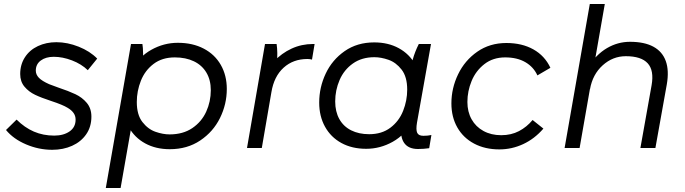

<svg xmlns="http://www.w3.org/2000/svg" viewBox="-20 -740 3424 960"><path d="M10 -90 63 -142Q103 -102 149.5 -82Q196 -62 251 -62Q298 -62 328 -83Q358 -104 358 -142Q358 -161 347.5 -175.5Q337 -190 318 -201Q294 -216 236 -235Q187 -251 155.5 -266Q124 -281 102.5 -306.5Q81 -332 81 -370Q81 -417 104.5 -453.5Q128 -490 169.5 -509.5Q211 -529 262 -529Q317 -529 373.5 -506.5Q430 -484 466 -447L419 -389Q387 -420 340 -438Q293 -456 249 -456Q209 -456 184 -437.5Q159 -419 159 -387Q159 -367 174.5 -351Q190 -335 226 -319Q249 -311 272 -302Q323 -285 357 -269Q391 -253 414 -225.5Q437 -198 437 -157Q437 -106 411 -68.5Q385 -31 340.5 -11Q296 9 241 9Q174 9 110.5 -18Q47 -45 10 -90Z M635 -520H692Q695 -504 695.5 -470.5Q696 -437 693 -416L627 -102H636L583 200H509ZM595 -221Q595 -318 634.5 -387Q674 -456 736.5 -491Q799 -526 869 -526Q943 -526 998.5 -497Q1054 -468 1084 -415.5Q1114 -363 1114 -295Q1114 -219 1080 -150Q1046 -81 981 -37.5Q916 6 829 6Q759 6 706 -23Q653 -52 624 -104Q595 -156 595 -221ZM1034 -289Q1034 -340 1012 -377Q990 -414 949.5 -433.5Q909 -453 854 -453Q791 -453 748 -420.5Q705 -388 684.5 -336.5Q664 -285 664 -230Q664 -166 692 -130Q720 -94 757.5 -81Q795 -68 828 -68Q895 -68 941.5 -99.5Q988 -131 1011 -181.5Q1034 -232 1034 -289Z M1305 -520H1363Q1366 -501 1366.5 -474.5Q1367 -448 1364 -427L1350 -433Q1388 -474 1438 -497Q1488 -520 1545 -520H1553L1540 -442Q1530 -445 1517 -445Q1446 -445 1398 -401.5Q1350 -358 1337 -279L1289 0H1215Z M1988 -115 2012 -113 2039 -423Q2040 -428 2044 -443Q2054 -480 2074 -520H2135L2065 -127Q2059 -91 2066 -76Q2073 -61 2097 -61Q2120 -61 2137 -65L2126 1Q2099 5 2070 5Q2021 5 2000 -26.5Q1979 -58 1988 -115ZM2085 -301Q2085 -204 2045.5 -135Q2006 -66 1943.5 -31Q1881 4 1811 4Q1740 4 1687 -25Q1634 -54 1605 -106.5Q1576 -159 1576 -227Q1576 -303 1608.5 -372Q1641 -441 1703.5 -484.5Q1766 -528 1851 -528Q1921 -528 1974 -499Q2027 -470 2056 -418Q2085 -366 2085 -301ZM1656 -233Q1656 -182 1676.5 -145Q1697 -108 1735.5 -88.5Q1774 -69 1826 -69Q1889 -69 1932 -101.5Q1975 -134 1995.5 -185.5Q2016 -237 2016 -292Q2016 -356 1988 -392Q1960 -428 1922.5 -441Q1885 -454 1852 -454Q1789 -454 1744.5 -422.5Q1700 -391 1678 -340Q1656 -289 1656 -233Z M2237 -223Q2237 -299 2270.5 -368.5Q2304 -438 2366.5 -481.5Q2429 -525 2512 -525Q2590 -525 2647 -493Q2704 -461 2732 -401L2667 -363Q2648 -405 2607 -429Q2566 -453 2506 -453Q2445 -453 2402 -419.5Q2359 -386 2338 -335Q2317 -284 2317 -230Q2317 -181 2338 -143.5Q2359 -106 2397.5 -85Q2436 -64 2486 -64Q2536 -64 2575 -84.5Q2614 -105 2643 -140L2697 -97Q2653 -46 2596 -19.5Q2539 7 2477 7Q2405 7 2350.5 -22Q2296 -51 2266.5 -103Q2237 -155 2237 -223Z M2929 -720H3004L2878 0H2803ZM3130 -531Q3202 -531 3247 -506.5Q3292 -482 3309 -434.5Q3326 -387 3314 -318L3257 0H3182L3238 -314Q3251 -388 3218.5 -423.5Q3186 -459 3109 -459Q3044 -459 2993.5 -413.5Q2943 -368 2930 -294L2915 -399Q2961 -468 3015 -499.5Q3069 -531 3130 -531Z"/></svg>

Font: Fixel Italic Variable Display Thin
Style: Italic
Weight: 100
Italic angle: -10°
Designer: AlfaBravo + MacPaw
Foundry: Kyrylo Tkachov, Marchela Mozhyna, Serhii Makarenko, Maria Weinstein, Zakhar Kryvoshyya
Version: Version 1.210;Glyphs 3.2 (3217)